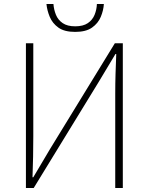

<svg xmlns="http://www.w3.org/2000/svg" viewBox="-20 -943 745 963"><path d="M110 0V-726H147V-259Q147 -208 146 -157.5Q145 -107 143 -54H147L230 -194L556 -726H596V0H558V-473Q558 -525 559.5 -573Q561 -621 563 -672H559L475 -532L149 0ZM357 -783Q303 -783 273 -804.5Q243 -826 229.5 -858.5Q216 -891 213 -923H248Q250 -895 260.5 -869Q271 -843 294.5 -827Q318 -811 357 -811Q397 -811 420.5 -827Q444 -843 454.5 -869Q465 -895 466 -923H501Q499 -891 485.5 -858.5Q472 -826 441.5 -804.5Q411 -783 357 -783Z"/></svg>

Font: Source Han Sans SC ExtraLight
Style: Regular
Weight: 250
Designer: Ryoko NISHIZUKA 西塚涼子 (kana, bopomofo & ideographs); Paul D. Hunt (Latin, Greek & Cyrillic); Sandoll Communications 산돌커뮤니
Foundry: Adobe
Version: Version 2.004;hotconv 1.0.118;makeotfexe 2.5.65603